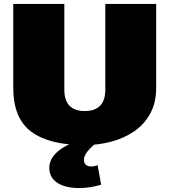

<svg xmlns="http://www.w3.org/2000/svg" viewBox="-20 -720 857 970"><path d="M408 13Q229 13 138 -54.5Q47 -122 47 -277V-700H305V-267Q305 -213 331 -186Q357 -159 408 -159Q512 -159 512 -267V-700H769V-277Q769 -200 738 -144.5Q707 -89 655 -54.5Q603 -20 539 -3.5Q475 13 408 13ZM381 230Q309 230 269 203Q229 176 229 128Q229 86 265 51.5Q301 17 366 -5L468 1Q436 26 420 47.5Q404 69 404 88Q404 103 413.5 112Q423 121 440 121Q459 121 473 114L491 213Q469 220 440.5 225Q412 230 381 230Z"/></svg>

Font: Pathway Extreme 28pt Black
Style: Regular
Weight: 900
Designer: Eduardo Rodriguez Tunni
Foundry: Eduardo Rodriguez Tunni
Version: Version 1.001;gftools[0.9.26]